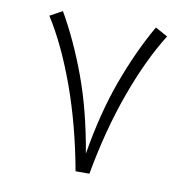

<svg xmlns="http://www.w3.org/2000/svg" viewBox="-72 -681 751 753"><g transform="rotate(10 304.0 -305.0)"><path d="M276.9 0Q244.1 -179.7 190.2 -328.9Q136.2 -478 69.8 -583L119.1 -609.9Q180.2 -503.9 228.3 -373.3Q276.4 -242.7 304.7 -75.2Q332.5 -242.7 380.6 -373.5Q428.7 -504.4 489.3 -609.9L538.6 -583Q472.2 -477.1 418.2 -328.1Q364.3 -179.2 332 0Z"/></g></svg>

Font: Vazir Thin WOL
Style: Thin-WOL
Weight: 100
Designer: Saber Rastikerdar
Foundry: Saber Rastikerdar
Version: Version 30.0.0